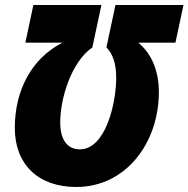

<svg xmlns="http://www.w3.org/2000/svg" viewBox="-20 -734 751 765"><path d="M284 11C482 11 613 -165 613 -368C613 -452 583 -522 531 -564H679L711 -714H440L404 -545C430 -519 443 -480 443 -424C443 -325 402 -139 298 -139C249 -139 220 -176 220 -246C220 -344 265 -488 348 -545L384 -714H113L81 -564H229C105 -501 39 -373 39 -224C39 -81 130 11 284 11Z"/></svg>

Font: Noto Sans Condensed Black
Style: Italic
Weight: 900
Width: 3
Italic angle: -12°
Designer: Monotype Design Team
Foundry: Monotype Imaging Inc.
Version: Version 2.013